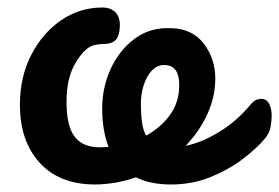

<svg xmlns="http://www.w3.org/2000/svg" viewBox="-20 -486 743 511"><path d="M230 5Q137 4 85 -53.5Q33 -111 33 -207Q33 -281 63 -339.5Q93 -398 142.5 -432Q192 -466 252 -466Q275 -466 287 -453.5Q299 -441 299 -420Q299 -400 293 -387Q287 -374 269 -370Q262 -369 253.5 -369Q245 -369 231 -366Q206 -360 181.5 -319.5Q157 -279 157 -215Q157 -151 178.5 -122.5Q200 -94 245 -94Q257 -94 269 -95Q252 -138 252 -198Q252 -253 274.5 -302.5Q297 -352 338.5 -383Q380 -414 437 -411Q493 -409 523 -369Q553 -329 553 -277Q553 -228 531.5 -181.5Q510 -135 474 -98Q516 -106 563.5 -135Q611 -164 648 -209Q656 -218 662.5 -220.5Q669 -223 675 -223Q689 -223 696 -210.5Q703 -198 703 -178Q703 -164 700 -147.5Q697 -131 684 -116Q664 -92 627 -63.5Q590 -35 541 -15Q492 5 435 5Q380 5 342 -14Q287 5 230 5ZM355 -211Q355 -181 358 -160Q361 -139 369 -125Q407 -146 432 -179.5Q457 -213 457 -260Q457 -313 417 -313Q398 -313 384 -298Q370 -283 362.5 -259.5Q355 -236 355 -211Z"/></svg>

Font: Pacifico
Style: Regular
Weight: 400
Designer: Vernon Adams
Foundry: Vernon Adams
Version: Version 3.010; ttfautohint (v1.8.4.7-5d5b)